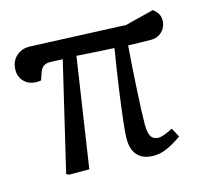

<svg xmlns="http://www.w3.org/2000/svg" viewBox="-84 -634 819 748"><g transform="rotate(-15 325.0 -260.5)"><path d="M449 14Q407 14 385 -9Q363 -32 363 -77Q363 -98 368.5 -147Q374 -196 384 -268Q394 -340 409 -431Q371 -433 333.5 -435Q296 -437 258 -440L192 0H111L100 -5L203 -441Q183 -442 171 -442.5Q159 -443 151 -443Q136 -443 126.5 -436.5Q117 -430 111 -415L100 -383Q82 -380 66.5 -383Q51 -386 39.5 -394.5Q28 -403 21 -416.5Q14 -430 14 -446Q14 -470 24 -487Q34 -504 52 -513.5Q70 -523 93 -522L476 -506L591 -535Q605 -525 611.5 -513.5Q618 -502 618 -488Q618 -470 610 -456Q602 -442 588 -433.5Q574 -425 555 -425Q544 -425 518 -425.5Q492 -426 463 -427Q460 -389 457 -344Q454 -299 451.5 -254Q449 -209 447.5 -172Q446 -135 446 -112Q446 -90 450 -76Q454 -62 463 -55.5Q472 -49 486 -49Q495 -49 512 -55.5Q529 -62 543 -70L563 -33Q543 -19 523.5 -8Q504 3 485.5 8.5Q467 14 449 14Z"/></g></svg>

Font: Literata 18pt
Style: Italic
Weight: 400
Italic angle: -2°
Designer: Latin by Veronika Burian and Jose Scaglione. Greek by Irene Vlachou. Cyrillic by Vera Evstafieva
Foundry: TypeTogether
Version: Version 3.103;gftools[0.9.29]